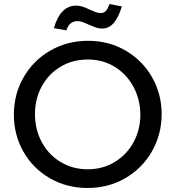

<svg xmlns="http://www.w3.org/2000/svg" viewBox="-20 -921 872 955"><path d="M784 -354Q784 -453 736.5 -536.5Q689 -620 605.5 -669Q522 -718 418 -718Q314 -718 229.5 -669Q145 -620 97 -536Q49 -452 49 -351Q49 -250 96.5 -166.5Q144 -83 228 -34.5Q312 14 416 14Q519 14 603.5 -35Q688 -84 736 -168.5Q784 -253 784 -354ZM678 -350Q678 -276 644.5 -214Q611 -152 551 -115.5Q491 -79 417 -79Q341 -79 281 -115.5Q221 -152 187.5 -214.5Q154 -277 154 -354Q154 -429 187.5 -491Q221 -553 281 -589Q341 -625 417 -625Q493 -625 552.5 -587.5Q612 -550 645 -487Q678 -424 678 -350ZM365 -816Q378 -816 390.5 -811.5Q403 -807 422 -798Q446 -788 459 -783.5Q472 -779 487 -779Q522 -779 546 -807Q570 -835 586 -889L525 -901Q516 -877 506.5 -866.5Q497 -856 480 -856Q469 -856 455.5 -861Q442 -866 429 -872Q406 -883 390.5 -888Q375 -893 358 -893Q281 -893 248 -781L310 -770Q325 -816 365 -816Z"/></svg>

Font: Geom
Style: Regular
Weight: 400
Version: Version 1.102